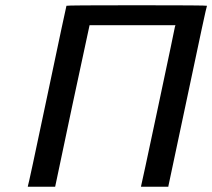

<svg xmlns="http://www.w3.org/2000/svg" viewBox="-20 -711 808 731"><path d="M86 -2Q88 -4 160 -346Q232 -688 233 -689Q233 -691 501 -691Q768 -691 768 -689Q766 -688 694 -346Q622 -4 621 -2V0H517V-2Q518 -3 582 -304.5Q646 -606 646 -609L648 -615H321L255 -308L190 0H86Z"/></svg>

Font: KaTeX_SansSerif
Style: Italic
Weight: 400
Version: Version 1.1; ttfautohint (v1.3)